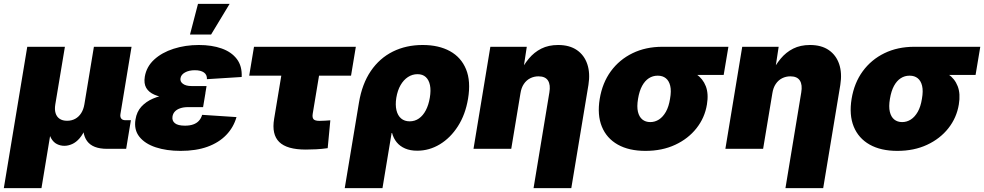

<svg xmlns="http://www.w3.org/2000/svg" viewBox="-52 -772 5105 996"><path d="M-32.2 204.1 89.4 -529.3H284.7L234.9 -230.5Q230.5 -204.1 236.3 -185.1Q242.2 -166 257.3 -155.8Q272.5 -145.5 295.9 -145.5Q319.8 -145.5 338.4 -155.8Q356.9 -166 369.1 -185.1Q381.3 -204.1 385.7 -230.5L435.1 -529.3H630.4L572.8 -180.7Q570.3 -165.5 576.9 -157Q583.5 -148.4 598.6 -148.4H627L602.5 0H502.9Q429.2 0 399.9 -40Q370.6 -80.1 382.8 -154.3L391.1 -203.6H418.5Q409.7 -148.9 394.5 -112.5Q379.4 -76.2 361.1 -54.9Q342.8 -33.7 322.3 -24.7Q301.8 -15.6 282.2 -15.6Q261.2 -15.6 243.2 -24.7Q225.1 -33.7 213.1 -54.9Q201.2 -76.2 197.8 -112.5Q194.3 -148.9 203.1 -203.6H230.5L163.1 204.1Z M884.8 10.7Q812 10.7 755.9 -7.8Q699.7 -26.4 670.9 -62.7Q642.1 -99.1 650.9 -152.3Q657.2 -192.4 681.4 -218.8Q705.6 -245.1 741.5 -260.5Q777.3 -275.9 821.8 -282.5Q866.2 -289.1 914.1 -289.1H1013.7L1001.5 -216.3H923.3Q900.4 -216.3 883.1 -210.4Q865.7 -204.6 855.5 -193.8Q845.2 -183.1 842.8 -167.5Q839.4 -146 855 -133.1Q870.6 -120.1 907.7 -120.1Q932.6 -120.1 950.4 -126.5Q968.3 -132.8 979.7 -145.3Q991.2 -157.7 996.6 -176.3L1174.8 -164.6Q1159.7 -111.3 1121.6 -71.8Q1083.5 -32.2 1024.2 -10.7Q964.8 10.7 884.8 10.7ZM912.1 -258.3Q861.3 -258.3 819.6 -263.2Q777.8 -268.1 748.8 -280.8Q719.7 -293.5 706.5 -316.2Q693.4 -338.9 699.2 -374.5Q708 -426.3 747.8 -462.9Q787.6 -499.5 848.4 -519Q909.2 -538.6 979.5 -538.6Q1046.9 -538.6 1097.9 -520.5Q1148.9 -502.4 1176.8 -465.6Q1204.6 -428.7 1201.7 -372.6L1021.5 -361.3Q1022.5 -384.3 1005.9 -396Q989.3 -407.7 959 -407.7Q928.2 -407.7 907.7 -396.2Q887.2 -384.8 884.3 -366.2Q881.3 -348.6 897 -337.2Q912.6 -325.7 940.9 -325.7H1019.5L1008.3 -258.3ZM933.6 -592.8 975.1 -752H1139.2L1043 -592.8Z M1534.2 3.9Q1436.5 3.9 1396.5 -35.4Q1356.4 -74.7 1370.1 -155.8L1407.2 -379.4H1240.7L1265.6 -529.3H1793.9L1769 -379.4H1603L1570.3 -182.6Q1566.9 -162.1 1574.5 -153.6Q1582 -145 1605.5 -145Q1618.2 -145 1634.3 -146Q1650.4 -147 1661.6 -147.9L1647.9 -3.4Q1617.2 1 1588.9 2.4Q1560.5 3.9 1534.2 3.9Z M1736.3 204.1 1810.1 -239.7Q1826.2 -336.9 1871.6 -403.6Q1917 -470.2 1985.8 -504.4Q2054.7 -538.6 2140.6 -538.6Q2224.1 -538.6 2282.2 -506.6Q2340.3 -474.6 2365.7 -412.6Q2391.1 -350.6 2376 -259.8Q2362.3 -177.7 2323.5 -117.2Q2284.7 -56.6 2229.7 -23.4Q2174.8 9.8 2112.3 9.8Q2076.2 9.8 2049.6 -1.7Q2022.9 -13.2 2006.1 -33.7Q1989.3 -54.2 1981.9 -82H1979.5L1932.1 204.1ZM2073.2 -142.6Q2100.1 -142.6 2121.3 -157.5Q2142.6 -172.4 2157 -200Q2171.4 -227.5 2177.7 -265.1Q2184.1 -303.2 2178.5 -330.3Q2172.9 -357.4 2156.7 -372.3Q2140.6 -387.2 2113.8 -387.2Q2086.9 -387.2 2064.2 -372.3Q2041.5 -357.4 2025.9 -330.3Q2010.3 -303.2 2003.9 -265.1Q1998 -228 2004.6 -200.2Q2011.2 -172.4 2028.8 -157.5Q2046.4 -142.6 2073.2 -142.6Z M2647.9 -288.1 2600.1 0H2404.3L2491.7 -529.3H2680.7L2659.2 -388.2L2642.1 -391.1Q2663.6 -434.6 2691.2 -467.8Q2718.8 -501 2756.1 -519.8Q2793.5 -538.6 2843.3 -538.6Q2902.3 -538.6 2940.7 -512.2Q2979 -485.8 2994.6 -439.2Q3010.3 -392.6 3000.5 -331.5L2911.6 204.1H2715.8L2797.9 -292.5Q2804.7 -332 2790.8 -354Q2776.9 -376 2741.2 -376Q2718.3 -376 2698.5 -366Q2678.7 -356 2665.5 -336.4Q2652.3 -316.9 2647.9 -288.1Z M3296.4 10.7Q3210.4 10.7 3152.6 -22Q3094.7 -54.7 3070.1 -115.2Q3045.4 -175.8 3059.1 -259.3Q3072.8 -342.3 3116.9 -402.6Q3161.1 -462.9 3229.5 -496.1Q3297.9 -529.3 3383.8 -529.3H3726.6L3702.1 -383.3H3462.9L3358.9 -379.4Q3334.5 -379.4 3314 -366.2Q3293.5 -353 3279.1 -326.7Q3264.6 -300.3 3257.8 -259.3Q3251 -218.8 3257.3 -192.1Q3263.7 -165.5 3280.3 -152.1Q3296.9 -138.7 3321.3 -138.7Q3345.7 -138.7 3366.5 -152.1Q3387.2 -165.5 3402.3 -192.1Q3417.5 -218.8 3423.8 -259.3Q3431.2 -300.3 3424.8 -326.7Q3418.5 -353 3401.9 -366.2Q3385.3 -379.4 3360.8 -379.4L3369.6 -433.1Q3427.2 -433.1 3476.1 -422.4Q3524.9 -411.6 3559.6 -387.7Q3594.2 -363.8 3609.4 -324.7Q3624.5 -285.6 3615.2 -230Q3604 -161.1 3561 -106.7Q3518.1 -52.2 3450.4 -20.8Q3382.8 10.7 3296.4 10.7Z M3954.6 -288.1 3906.7 0H3710.9L3798.3 -529.3H3987.3L3965.8 -388.2L3948.7 -391.1Q3970.2 -434.6 3997.8 -467.8Q4025.4 -501 4062.7 -519.8Q4100.1 -538.6 4149.9 -538.6Q4209 -538.6 4247.3 -512.2Q4285.6 -485.8 4301.3 -439.2Q4316.9 -392.6 4307.1 -331.5L4218.3 204.1H4022.5L4104.5 -292.5Q4111.3 -332 4097.4 -354Q4083.5 -376 4047.9 -376Q4024.9 -376 4005.1 -366Q3985.4 -356 3972.2 -336.4Q3959 -316.9 3954.6 -288.1Z M4603 10.7Q4517.1 10.7 4459.2 -22Q4401.4 -54.7 4376.7 -115.2Q4352.1 -175.8 4365.7 -259.3Q4379.4 -342.3 4423.6 -402.6Q4467.8 -462.9 4536.1 -496.1Q4604.5 -529.3 4690.4 -529.3H5033.2L5008.8 -383.3H4769.5L4665.5 -379.4Q4641.1 -379.4 4620.6 -366.2Q4600.1 -353 4585.7 -326.7Q4571.3 -300.3 4564.5 -259.3Q4557.6 -218.8 4564 -192.1Q4570.3 -165.5 4586.9 -152.1Q4603.5 -138.7 4627.9 -138.7Q4652.3 -138.7 4673.1 -152.1Q4693.8 -165.5 4709 -192.1Q4724.1 -218.8 4730.5 -259.3Q4737.8 -300.3 4731.4 -326.7Q4725.1 -353 4708.5 -366.2Q4691.9 -379.4 4667.5 -379.4L4676.3 -433.1Q4733.9 -433.1 4782.7 -422.4Q4831.5 -411.6 4866.2 -387.7Q4900.9 -363.8 4916 -324.7Q4931.2 -285.6 4921.9 -230Q4910.6 -161.1 4867.7 -106.7Q4824.7 -52.2 4757.1 -20.8Q4689.5 10.7 4603 10.7Z"/></svg>

Font: Inter 24pt Black
Style: Italic
Weight: 900
Italic angle: -9.3988°
Designer: Rasmus Andersson
Foundry: rsms
Version: Version 4.001;git-66647c0bb